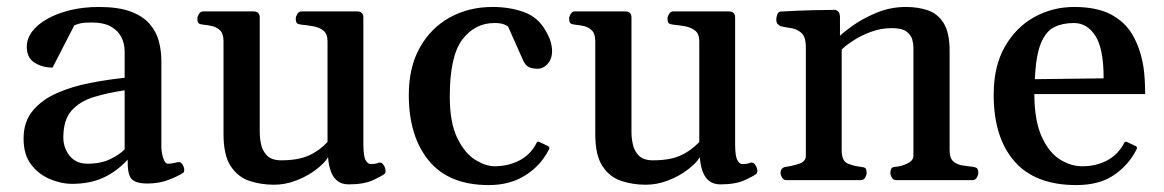

<svg xmlns="http://www.w3.org/2000/svg" viewBox="-20 -515 3328 549"><path d="M47.4 -118.7Q47.4 -167 73.7 -198.5Q100.1 -230 142.8 -248.8Q185.5 -267.6 236.6 -277.6Q287.6 -287.6 336.4 -292.5V-368.7Q336.4 -389.2 327.4 -408Q318.4 -426.8 297.6 -438.7Q276.9 -450.7 241.2 -450.7Q219.2 -450.7 209 -448Q198.7 -445.3 192.4 -442.4L130.4 -321.8Q101.1 -321.8 78.9 -335.7Q56.6 -349.6 56.6 -380.9Q56.6 -404.8 72.3 -425.3Q87.9 -445.8 116 -461.4Q144 -477.1 181.4 -486.1Q218.8 -495.1 262.7 -495.1Q317.9 -495.1 353 -482.2Q388.2 -469.2 407.5 -447Q426.8 -424.8 434.1 -397.5Q441.4 -370.1 441.4 -340.8V-97.7Q441.4 -78.6 446.8 -62.7Q452.1 -46.9 460 -46.9Q466.8 -46.9 473.9 -48.1Q481 -49.3 488.3 -51.3Q496.6 -53.2 501.7 -44.9Q506.8 -36.6 506.8 -29.3Q506.8 -23.4 503.9 -21Q492.2 -12.7 464.1 -1.5Q436 9.8 400.4 9.8Q371.6 9.8 358.4 -1.2Q345.2 -12.2 345.2 -49.3V-58.6Q313.5 -24.4 275.1 -6.8Q236.8 10.7 185.5 10.7Q156.2 10.7 124.3 -2.2Q92.3 -15.1 69.8 -43.5Q47.4 -71.8 47.4 -118.7ZM161.1 -121.6Q161.1 -91.8 179.4 -69.3Q197.8 -46.9 230 -46.9Q269 -46.9 295.9 -60.3Q322.8 -73.7 336.4 -87.9V-256.8Q287.1 -249.5 247.6 -237.3Q208 -225.1 184.6 -198.7Q161.1 -172.4 161.1 -121.6Z M763.2 13.2Q726.1 13.2 693.1 2.2Q660.2 -8.8 639.6 -40Q619.1 -71.3 619.1 -131.8V-397Q619.1 -418 609.9 -427.5Q600.6 -437 587.4 -440.2Q574.2 -443.4 562 -444.3Q551.8 -445.3 548.1 -448.5Q544.4 -451.7 544.4 -462.4Q544.4 -467.8 548.8 -475.1Q553.2 -482.4 561 -482.4H704.6Q722.7 -482.4 722.7 -464.8V-136.7Q722.7 -120.6 726.6 -102.1Q730.5 -83.5 743.7 -70.1Q756.8 -56.6 784.2 -56.6Q832 -56.6 862.3 -70.1Q892.6 -83.5 916.5 -108.9V-397Q916.5 -418 905 -427.2Q893.6 -436.5 876.5 -439.7Q859.4 -442.9 843.3 -444.3Q833 -445.3 829.3 -448.5Q825.7 -451.7 825.7 -462.4Q825.7 -467.8 830.1 -475.1Q834.5 -482.4 842.3 -482.4H1001Q1019 -482.4 1019 -464.8V-103.5Q1019 -68.4 1025.4 -57.1Q1031.7 -45.9 1039.6 -45.9Q1046.4 -45.9 1051.8 -46.6Q1057.1 -47.4 1063 -49.8Q1071.3 -52.2 1076.9 -43.2Q1082.5 -34.2 1082.5 -25.9Q1082.5 -20.5 1079.6 -18.1Q1073.2 -12.2 1046.9 0Q1020.5 12.2 977.1 12.2Q958 12.2 945.6 2.9Q933.1 -6.3 926.5 -23.7Q919.9 -41 918 -65.4Q908.2 -48.8 884 -30.3Q859.9 -11.7 828.1 0.7Q796.4 13.2 763.2 13.2Z M1377.4 14.2Q1263.2 14.2 1206.1 -55.7Q1148.9 -125.5 1148.9 -243.2Q1148.9 -322.8 1180.4 -378.9Q1211.9 -435.1 1266.1 -465.1Q1320.3 -495.1 1388.7 -495.1Q1437 -495.1 1477.5 -480.7Q1518.1 -466.3 1540.5 -426.8Q1550.3 -410.2 1554.4 -395.8Q1558.6 -381.3 1558.6 -369.6Q1558.6 -352.5 1552.2 -341.3Q1545.9 -330.1 1536.4 -324.2Q1526.9 -318.4 1517.6 -318.4Q1502.4 -318.4 1492.2 -323.2Q1481.9 -328.1 1475.6 -342.8L1432.6 -439.5Q1432.1 -439.9 1422.6 -444.6Q1413.1 -449.2 1394 -449.2Q1337.9 -449.2 1302 -401.9Q1266.1 -354.5 1266.1 -239.3Q1266.1 -165 1287.1 -121.3Q1308.1 -77.6 1338.1 -58.6Q1368.2 -39.6 1394.5 -39.6Q1432.1 -39.6 1463.6 -55.4Q1495.1 -71.3 1511.7 -101.6Q1513.2 -104.5 1515.1 -107.9Q1517.1 -111.3 1521.5 -109.4L1545.4 -98.1Q1550.8 -95.7 1550.8 -91.8Q1550.8 -89.8 1549.8 -87.9Q1548.8 -85.9 1547.9 -84.5Q1525.9 -41.5 1482.2 -13.7Q1438.5 14.2 1377.4 14.2Z M1826.2 13.2Q1789.1 13.2 1756.1 2.2Q1723.1 -8.8 1702.6 -40Q1682.1 -71.3 1682.1 -131.8V-397Q1682.1 -418 1672.9 -427.5Q1663.6 -437 1650.4 -440.2Q1637.2 -443.4 1625 -444.3Q1614.7 -445.3 1611.1 -448.5Q1607.4 -451.7 1607.4 -462.4Q1607.4 -467.8 1611.8 -475.1Q1616.2 -482.4 1624 -482.4H1767.6Q1785.6 -482.4 1785.6 -464.8V-136.7Q1785.6 -120.6 1789.6 -102.1Q1793.5 -83.5 1806.6 -70.1Q1819.8 -56.6 1847.2 -56.6Q1895 -56.6 1925.3 -70.1Q1955.6 -83.5 1979.5 -108.9V-397Q1979.5 -418 1968 -427.2Q1956.5 -436.5 1939.5 -439.7Q1922.4 -442.9 1906.2 -444.3Q1896 -445.3 1892.3 -448.5Q1888.7 -451.7 1888.7 -462.4Q1888.7 -467.8 1893.1 -475.1Q1897.5 -482.4 1905.3 -482.4H2064Q2082 -482.4 2082 -464.8V-103.5Q2082 -68.4 2088.4 -57.1Q2094.7 -45.9 2102.5 -45.9Q2109.4 -45.9 2114.7 -46.6Q2120.1 -47.4 2126 -49.8Q2134.3 -52.2 2139.9 -43.2Q2145.5 -34.2 2145.5 -25.9Q2145.5 -20.5 2142.6 -18.1Q2136.2 -12.2 2109.9 0Q2083.5 12.2 2040 12.2Q2021 12.2 2008.5 2.9Q1996.1 -6.3 1989.5 -23.7Q1982.9 -41 1981 -65.4Q1971.2 -48.8 1947 -30.3Q1922.9 -11.7 1891.1 0.7Q1859.4 13.2 1826.2 13.2Z M2228.5 0Q2220.2 0 2216.1 -7.3Q2211.9 -14.6 2211.9 -20Q2211.9 -36.1 2228 -38.1Q2246.1 -40.5 2265.1 -46.9Q2284.2 -53.2 2284.2 -69.3V-379.9Q2284.2 -410.2 2271 -421.4Q2257.8 -432.6 2240.7 -434.8Q2223.6 -437 2211.4 -440.4Q2206.5 -442.9 2203.1 -446.8Q2199.7 -450.7 2199.7 -460Q2199.7 -465.8 2202.6 -473.6Q2205.6 -481.4 2211.4 -481.9Q2262.2 -484.9 2303.7 -485.8Q2345.2 -486.8 2367.2 -486.8Q2371.1 -486.8 2376 -482.9Q2380.9 -479 2381.8 -467.3V-412.6Q2390.6 -421.9 2418.2 -441.7Q2445.8 -461.4 2485.6 -478.3Q2525.4 -495.1 2570.8 -495.1Q2604.5 -495.1 2632.8 -485.6Q2661.1 -476.1 2678.2 -449Q2695.3 -421.9 2695.3 -369.6V-85.4Q2695.3 -62 2706.8 -52.7Q2718.3 -43.5 2733.6 -41.7Q2749 -40 2761.2 -38.1Q2769.5 -37.1 2773.4 -33.9Q2777.3 -30.8 2777.3 -20Q2777.3 -14.6 2773.2 -7.3Q2769 0 2760.7 0H2542.5Q2534.2 0 2530 -7.3Q2525.9 -14.6 2525.9 -20Q2525.9 -27.8 2528.6 -32.7Q2531.2 -37.6 2541 -38.1Q2556.6 -39.1 2574.2 -47.4Q2591.8 -55.7 2591.8 -69.3V-380.4Q2591.8 -389.6 2588.4 -402.3Q2585 -415 2571.8 -424.8Q2558.6 -434.6 2529.8 -434.6Q2500 -434.6 2472.2 -424.6Q2444.3 -414.6 2422.1 -400.4Q2399.9 -386.2 2386.7 -373.5V-85.4Q2386.7 -54.2 2404.5 -47.1Q2422.4 -40 2440.4 -38.1Q2450.7 -37.1 2454.3 -34.2Q2458 -31.2 2458 -20Q2458 -14.6 2453.9 -7.3Q2449.7 0 2441.4 0Z M3057.6 14.2Q2939.5 14.2 2880.4 -54Q2821.3 -122.1 2821.3 -244.1Q2821.3 -325.7 2853.3 -381.6Q2885.3 -437.5 2937.7 -466.3Q2990.2 -495.1 3051.3 -495.1Q3115.2 -495.1 3155.8 -474.1Q3196.3 -453.1 3218.3 -415.5Q3240.2 -377.9 3249 -327.1Q3252 -308.6 3253.2 -288.1Q3254.4 -267.6 3254.4 -246.1H2937.5Q2938 -169.4 2958.7 -124Q2979.5 -78.6 3010.7 -59.1Q3042 -39.6 3074.7 -39.6Q3113.3 -39.6 3144 -55.4Q3174.8 -71.3 3191.9 -101.6Q3193.4 -104.5 3195.1 -107.4Q3196.8 -110.4 3201.7 -109.4L3225.6 -98.1Q3231 -96.2 3231 -92.3Q3231 -90.3 3230 -88.1Q3229 -85.9 3228 -84.5Q3205.6 -41.5 3164.1 -13.7Q3122.6 14.2 3057.6 14.2ZM2939 -288.6 3135.7 -291Q3135.7 -376 3112.1 -412.6Q3088.4 -449.2 3050.8 -449.2Q3018.1 -449.2 2994.1 -437.3Q2970.2 -425.3 2956.1 -390.6Q2941.9 -356 2939 -288.6Z"/></svg>

Font: Gelasio Medium
Style: Regular
Weight: 500
Designer: Eben Sorkin
Foundry: Eben Sorkin
Version: Version 1.008